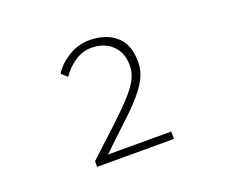

<svg xmlns="http://www.w3.org/2000/svg" viewBox="-76 -928 753 634"><g transform="rotate(-20 300.0 -611.0)"><path d="M168 -410V-430Q223 -481 263.5 -518.5Q304 -556 331 -585Q358 -614 371 -638Q384 -662 384 -688Q384 -733 356.5 -759.5Q329 -786 284 -786Q252 -786 224.5 -767Q197 -748 180 -722L160 -740Q177 -769 212 -790.5Q247 -812 286 -812Q343 -812 378.5 -782Q414 -752 414 -690Q414 -658 399 -630Q384 -602 357 -572.5Q330 -543 294 -510Q258 -477 216 -436H438V-410Z"/></g></svg>

Font: Source Code Pro ExtraLight
Style: Regular
Weight: 200
Monospace: yes
Designer: Paul D. Hunt, Teo Tuominen
Foundry: Adobe Systems Incorporated
Version: Version 2.030;PS 1.000;hotconv 16.6.51;makeotf.lib2.5.65220